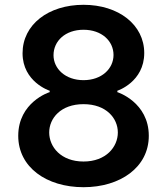

<svg xmlns="http://www.w3.org/2000/svg" viewBox="-20 -770 696 800"><path d="M328 10C481 10 600 -73 600 -204C600 -344 470 -386 469 -386V-392C470 -392 581 -429 581 -549C581 -667 474 -750 328 -750C182 -750 74 -668 74 -548C74 -429 186 -392 187 -392V-386C185 -386 56 -344 56 -204C56 -73 174 10 328 10ZM328 -436C252 -436 203 -484 203 -540C203 -599 252 -646 328 -646C404 -646 453 -599 453 -541C453 -484 404 -436 328 -436ZM328 -97C234 -97 185 -158 185 -218C185 -277 233 -336 328 -336C423 -336 471 -277 471 -218C471 -158 422 -97 328 -97Z"/></svg>

Font: Be Vietnam Pro SemiBold
Style: Regular
Weight: 600
Designer: Lam Bao, Tony Le, Vietanh Nguyen
Foundry: Yellow Type Foundry
Version: Version 1.002